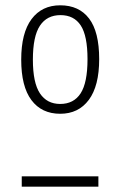

<svg xmlns="http://www.w3.org/2000/svg" viewBox="-20 -704 454 724"><path d="M354 -481Q354 -380 315 -327.5Q276 -275 207 -275Q137 -275 98.5 -326.5Q60 -378 60 -479Q60 -580 99 -632Q138 -684 207 -684Q278 -684 316 -634Q354 -584 354 -481ZM104 -479Q104 -392 130.5 -352Q157 -312 207 -312Q258 -312 284 -352Q310 -392 310 -481Q310 -569 284.5 -608Q259 -647 208 -647Q157 -647 130.5 -607Q104 -567 104 -479ZM62 0V-39H351V0Z"/></svg>

Font: Fira Sans Extra Condensed ExtraLight
Style: Regular
Weight: 275
Width: 1
Designer: Carrois Corporate & Edenspiekermann AG
Foundry: Carrois Corporate GbR & Edenspiekermann AG
Version: Version 4.203